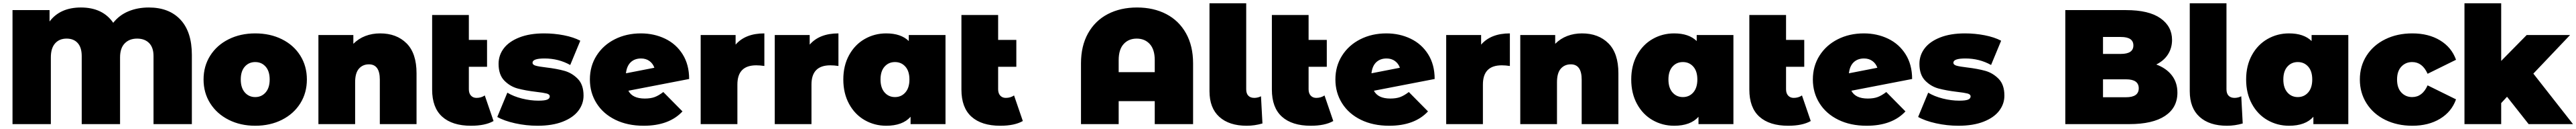

<svg xmlns="http://www.w3.org/2000/svg" viewBox="-20 -762 15858 792"><path d="M1161 -425V0H925V-418Q925 -470 898 -497.5Q871 -525 824 -525Q776 -525 747.5 -495.5Q719 -466 719 -410V0H483V-418Q483 -470 458.5 -497.5Q434 -525 390 -525Q345 -525 319 -495.5Q293 -466 293 -410V0H57V-700H285V-630Q350 -716 478 -716Q612 -716 677 -622Q714 -669 770.5 -692.5Q827 -716 896 -716Q1021 -716 1091 -641Q1161 -566 1161 -425Z M1233 -274Q1233 -356 1274 -420.5Q1315 -485 1387.5 -521Q1460 -557 1551 -557Q1643 -557 1715.5 -521Q1788 -485 1828.5 -420.5Q1869 -356 1869 -274Q1869 -192 1828.5 -127.5Q1788 -63 1715.5 -26.5Q1643 10 1551 10Q1460 10 1387.5 -26.5Q1315 -63 1274 -127.5Q1233 -192 1233 -274ZM1640 -274Q1640 -325 1615 -353Q1590 -381 1551 -381Q1512 -381 1487 -353Q1462 -325 1462 -274Q1462 -223 1487 -194.5Q1512 -166 1551 -166Q1590 -166 1615 -194.5Q1640 -223 1640 -274Z M2544 -312V0H2318V-273Q2318 -367 2251 -367Q2213 -367 2189.5 -340.5Q2166 -314 2166 -257V0H1940V-547H2155V-493Q2187 -525 2229 -541Q2271 -557 2320 -557Q2421 -557 2482.5 -496Q2544 -435 2544 -312Z M3018 -19Q2967 10 2879 10Q2764 10 2702 -45.5Q2640 -101 2640 -212V-670H2866V-517H2978V-352H2866V-214Q2866 -189 2879 -175Q2892 -161 2913 -161Q2942 -161 2964 -176Z M3041 -44 3103 -193Q3141 -170 3193 -157Q3245 -144 3294 -144Q3333 -144 3348.5 -150.5Q3364 -157 3364 -170Q3364 -183 3344.5 -188Q3325 -193 3281 -198Q3214 -206 3167 -218.5Q3120 -231 3084.5 -267Q3049 -303 3049 -370Q3049 -423 3081 -465Q3113 -507 3176.5 -532Q3240 -557 3329 -557Q3391 -557 3450.5 -545.5Q3510 -534 3552 -512L3490 -363Q3418 -403 3332 -403Q3258 -403 3258 -377Q3258 -364 3278 -358.5Q3298 -353 3341 -348Q3408 -340 3454.5 -327Q3501 -314 3536.5 -278Q3572 -242 3572 -175Q3572 -124 3540 -82Q3508 -40 3444 -15Q3380 10 3289 10Q3219 10 3151 -5Q3083 -20 3041 -44Z M4063 -197 4181 -78Q4099 10 3942 10Q3843 10 3768 -26.5Q3693 -63 3652 -128Q3611 -193 3611 -274Q3611 -356 3652 -420.5Q3693 -485 3764.5 -521Q3836 -557 3925 -557Q4006 -557 4074 -524.5Q4142 -492 4182 -428.5Q4222 -365 4222 -277L3848 -205Q3873 -157 3949 -157Q3985 -157 4009.5 -166Q4034 -175 4063 -197ZM3833 -312 4008 -346Q3999 -372 3977.5 -387.5Q3956 -403 3926 -403Q3887 -403 3862.5 -380Q3838 -357 3833 -312Z M4685 -557V-357Q4658 -361 4635 -361Q4519 -361 4519 -243V0H4293V-547H4508V-488Q4568 -557 4685 -557Z M5141 -557V-357Q5114 -361 5091 -361Q4975 -361 4975 -243V0H4749V-547H4964V-488Q5024 -557 5141 -557Z M5800 -547V0H5585V-45Q5536 10 5435 10Q5363 10 5302.5 -24.5Q5242 -59 5206.5 -124Q5171 -189 5171 -274Q5171 -359 5206.5 -423.5Q5242 -488 5302.5 -522.5Q5363 -557 5435 -557Q5526 -557 5574 -510V-547ZM5578 -274Q5578 -325 5553 -353Q5528 -381 5489 -381Q5450 -381 5425 -353Q5400 -325 5400 -274Q5400 -223 5425 -194.5Q5450 -166 5489 -166Q5528 -166 5553 -194.5Q5578 -223 5578 -274Z M6276 -19Q6225 10 6137 10Q6022 10 5960 -45.5Q5898 -101 5898 -212V-670H6124V-517H6236V-352H6124V-214Q6124 -189 6137 -175Q6150 -161 6171 -161Q6200 -161 6222 -176Z M7324 -373V0H7088V-141H6866V0H6634V-373Q6634 -480 6677.5 -557.5Q6721 -635 6799 -675.5Q6877 -716 6979 -716Q7081 -716 7159 -675.5Q7237 -635 7280.5 -557.5Q7324 -480 7324 -373ZM7088 -319V-393Q7088 -458 7057.5 -491.5Q7027 -525 6977 -525Q6927 -525 6896.5 -491.5Q6866 -458 6866 -393V-319Z M7425 -202V-742H7651V-214Q7651 -188 7664 -174.5Q7677 -161 7701 -161Q7712 -161 7723.5 -164Q7735 -167 7742 -171L7751 -4Q7703 10 7654 10Q7546 10 7485.5 -44.5Q7425 -99 7425 -202Z M8187 -19Q8136 10 8048 10Q7933 10 7871 -45.5Q7809 -101 7809 -212V-670H8035V-517H8147V-352H8035V-214Q8035 -189 8048 -175Q8061 -161 8082 -161Q8111 -161 8133 -176Z M8652 -197 8770 -78Q8688 10 8531 10Q8432 10 8357 -26.5Q8282 -63 8241 -128Q8200 -193 8200 -274Q8200 -356 8241 -420.5Q8282 -485 8353.5 -521Q8425 -557 8514 -557Q8595 -557 8663 -524.5Q8731 -492 8771 -428.5Q8811 -365 8811 -277L8437 -205Q8462 -157 8538 -157Q8574 -157 8598.5 -166Q8623 -175 8652 -197ZM8422 -312 8597 -346Q8588 -372 8566.5 -387.5Q8545 -403 8515 -403Q8476 -403 8451.5 -380Q8427 -357 8422 -312Z M9274 -557V-357Q9247 -361 9224 -361Q9108 -361 9108 -243V0H8882V-547H9097V-488Q9157 -557 9274 -557Z M9942 -312V0H9716V-273Q9716 -367 9649 -367Q9611 -367 9587.5 -340.5Q9564 -314 9564 -257V0H9338V-547H9553V-493Q9585 -525 9627 -541Q9669 -557 9718 -557Q9819 -557 9880.5 -496Q9942 -435 9942 -312Z M10650 -547V0H10435V-45Q10386 10 10285 10Q10213 10 10152.5 -24.5Q10092 -59 10056.5 -124Q10021 -189 10021 -274Q10021 -359 10056.5 -423.5Q10092 -488 10152.5 -522.5Q10213 -557 10285 -557Q10376 -557 10424 -510V-547ZM10428 -274Q10428 -325 10403 -353Q10378 -381 10339 -381Q10300 -381 10275 -353Q10250 -325 10250 -274Q10250 -223 10275 -194.5Q10300 -166 10339 -166Q10378 -166 10403 -194.5Q10428 -223 10428 -274Z M11126 -19Q11075 10 10987 10Q10872 10 10810 -45.5Q10748 -101 10748 -212V-670H10974V-517H11086V-352H10974V-214Q10974 -189 10987 -175Q11000 -161 11021 -161Q11050 -161 11072 -176Z M11591 -197 11709 -78Q11627 10 11470 10Q11371 10 11296 -26.5Q11221 -63 11180 -128Q11139 -193 11139 -274Q11139 -356 11180 -420.5Q11221 -485 11292.5 -521Q11364 -557 11453 -557Q11534 -557 11602 -524.5Q11670 -492 11710 -428.5Q11750 -365 11750 -277L11376 -205Q11401 -157 11477 -157Q11513 -157 11537.5 -166Q11562 -175 11591 -197ZM11361 -312 11536 -346Q11527 -372 11505.5 -387.5Q11484 -403 11454 -403Q11415 -403 11390.5 -380Q11366 -357 11361 -312Z M11787 -44 11849 -193Q11887 -170 11939 -157Q11991 -144 12040 -144Q12079 -144 12094.5 -150.5Q12110 -157 12110 -170Q12110 -183 12090.5 -188Q12071 -193 12027 -198Q11960 -206 11913 -218.5Q11866 -231 11830.5 -267Q11795 -303 11795 -370Q11795 -423 11827 -465Q11859 -507 11922.5 -532Q11986 -557 12075 -557Q12137 -557 12196.5 -545.5Q12256 -534 12298 -512L12236 -363Q12164 -403 12078 -403Q12004 -403 12004 -377Q12004 -364 12024 -358.5Q12044 -353 12087 -348Q12154 -340 12200.5 -327Q12247 -314 12282.5 -278Q12318 -242 12318 -175Q12318 -124 12286 -82Q12254 -40 12190 -15Q12126 10 12035 10Q11965 10 11897 -5Q11829 -20 11787 -44Z M13383 -193Q13383 -101 13307 -50.5Q13231 0 13087 0H12693V-700H13067Q13207 -700 13278.5 -650Q13350 -600 13350 -517Q13350 -468 13325.5 -429Q13301 -390 13253 -366Q13315 -343 13349 -299Q13383 -255 13383 -193ZM12925 -535V-431H13035Q13112 -431 13112 -483Q13112 -535 13035 -535ZM13145 -220Q13145 -275 13067 -275H12925V-165H13067Q13145 -165 13145 -220Z M13459 -202V-742H13685V-214Q13685 -188 13698 -174.5Q13711 -161 13735 -161Q13746 -161 13757.5 -164Q13769 -167 13776 -171L13785 -4Q13737 10 13688 10Q13580 10 13519.5 -44.5Q13459 -99 13459 -202Z M14435 -547V0H14220V-45Q14171 10 14070 10Q13998 10 13937.5 -24.5Q13877 -59 13841.5 -124Q13806 -189 13806 -274Q13806 -359 13841.5 -423.5Q13877 -488 13937.5 -522.5Q13998 -557 14070 -557Q14161 -557 14209 -510V-547ZM14213 -274Q14213 -325 14188 -353Q14163 -381 14124 -381Q14085 -381 14060 -353Q14035 -325 14035 -274Q14035 -223 14060 -194.5Q14085 -166 14124 -166Q14163 -166 14188 -194.5Q14213 -223 14213 -274Z M14506 -274Q14506 -356 14547.5 -420.5Q14589 -485 14662.5 -521Q14736 -557 14829 -557Q14929 -557 15000 -514Q15071 -471 15098 -395L14923 -309Q14891 -381 14828 -381Q14788 -381 14761.5 -353Q14735 -325 14735 -274Q14735 -222 14761.5 -194Q14788 -166 14828 -166Q14891 -166 14923 -238L15098 -152Q15071 -76 15000 -33Q14929 10 14829 10Q14736 10 14662.5 -26Q14589 -62 14547.5 -127Q14506 -192 14506 -274Z M15412 -168 15376 -129V0H15150V-742H15376V-388L15533 -547H15800L15574 -310L15818 0H15545Z"/></svg>

Font: Montserrat Alternates Black
Style: Regular
Weight: 900
Designer: Julieta Ulanovsky
Foundry: Julieta Ulanovsky
Version: Version 7.200